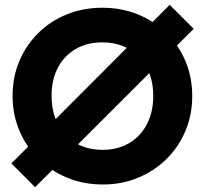

<svg xmlns="http://www.w3.org/2000/svg" viewBox="-20 -750 846 793"><path d="M681 -730 780 -631 125 23 27 -75ZM405 12Q325 12 257.5 -16Q190 -44 139 -94Q88 -144 60 -210.5Q32 -277 32 -354Q32 -432 60 -498Q88 -564 138 -613.5Q188 -663 255.5 -690.5Q323 -718 403 -718Q482 -718 549.5 -690.5Q617 -663 667.5 -613.5Q718 -564 746 -497.5Q774 -431 774 -353Q774 -276 746 -209.5Q718 -143 668 -93.5Q618 -44 550.5 -16Q483 12 405 12ZM403 -131Q466 -131 513.5 -159Q561 -187 587 -237.5Q613 -288 613 -354Q613 -404 598 -444.5Q583 -485 555 -514.5Q527 -544 488.5 -559.5Q450 -575 403 -575Q340 -575 292.5 -547.5Q245 -520 219 -470.5Q193 -421 193 -354Q193 -304 208 -263Q223 -222 250.5 -192.5Q278 -163 317 -147Q356 -131 403 -131Z"/></svg>

Font: Outfit
Style: Bold
Weight: 700
Designer: Rodrigo Fuenzalida
Foundry: fragTYPE
Version: Version 1.100;gftools[0.9.27]